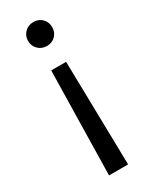

<svg xmlns="http://www.w3.org/2000/svg" viewBox="-186 -568 628 793"><g transform="rotate(-30 127.5 -171.5)"><path d="M92 -314H163L173 181H82ZM128 -524Q153 -524 169 -507.5Q185 -491 185 -467Q185 -443 169 -426.5Q153 -410 128 -410Q103 -410 86.5 -426.5Q70 -443 70 -467Q70 -491 86.5 -507.5Q103 -524 128 -524Z"/></g></svg>

Font: DM Sans 12pt
Style: Regular
Weight: 400
Version: Version 4.004;gftools[0.9.30]